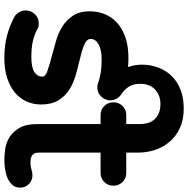

<svg xmlns="http://www.w3.org/2000/svg" viewBox="-11 -823 864 882"><g transform="rotate(90 421.0 -382.0)"><path d="M28 -68Q28 -91 44.5 -109.5Q61 -128 87 -128Q94 -128 99.5 -127.5Q105 -127 113 -122Q138 -108 168.5 -101Q199 -94 241 -94Q289 -94 310.5 -107.5Q332 -121 332 -145Q332 -159 304 -168.5Q276 -178 238 -188Q204 -197 167.5 -207.5Q131 -218 101 -237Q71 -256 51.5 -286Q32 -316 32 -362Q32 -400 45.5 -432.5Q59 -465 86 -489Q113 -513 153 -526.5Q193 -540 247 -540Q258 -540 267.5 -539.5Q277 -539 288 -538Q277 -569 277 -601Q277 -642 290.5 -677.5Q304 -713 329.5 -739Q355 -765 392.5 -779.5Q430 -794 479 -794Q529 -794 566.5 -777Q604 -760 629.5 -731Q655 -702 668 -664Q681 -626 681 -584V-530H774Q799 -530 816 -513Q833 -496 833 -471Q833 -446 816 -429Q799 -412 774 -412H681V-130Q681 -115 685.5 -107Q690 -99 697 -95.5Q704 -92 712 -91Q720 -90 726 -90Q738 -90 746 -91.5Q754 -93 761 -95Q772 -99 786 -99Q807 -99 824.5 -83.5Q842 -68 842 -43Q842 -21 829 -6.5Q816 8 796.5 16Q777 24 755 27Q733 30 716 30Q696 30 667.5 26.5Q639 23 613 8Q587 -7 568.5 -37.5Q550 -68 550 -122V-412H509Q484 -412 467 -429Q450 -446 450 -471Q450 -496 467 -513Q484 -530 509 -530H550V-594Q550 -611 545.5 -627.5Q541 -644 530.5 -657Q520 -670 502 -678.5Q484 -687 457 -687Q419 -687 392 -663Q365 -639 365 -594Q365 -562 378.5 -541.5Q392 -521 412 -508Q426 -499 433.5 -485Q441 -471 441 -457Q441 -434 424 -415.5Q407 -397 381 -397Q371 -397 363 -400Q319 -417 254 -417Q208 -417 183.5 -403Q159 -389 159 -367Q159 -356 167 -348.5Q175 -341 188.5 -335.5Q202 -330 220.5 -325Q239 -320 259 -315Q294 -307 329.5 -296.5Q365 -286 394 -267Q423 -248 441.5 -217Q460 -186 460 -138Q460 -104 446.5 -73Q433 -42 406.5 -19.5Q380 3 340 16.5Q300 30 247 30Q189 30 142.5 17.5Q96 5 54 -18Q43 -26 35.5 -39Q28 -52 28 -68Z"/></g></svg>

Font: Varela Round Precious
Style: Bold
Weight: 700
Version: Version 1.000